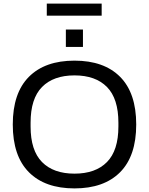

<svg xmlns="http://www.w3.org/2000/svg" viewBox="-20 -1035 828 1067"><path d="M240 -948V-1015H545V-948ZM346 -774V-871H441V-774ZM647.5 -78Q558 12 394 12Q230 12 140.5 -78Q51 -168 51 -343Q51 -518 140.5 -608Q230 -698 394 -698Q558 -698 647.5 -608Q737 -518 737 -343Q737 -168 647.5 -78ZM638 -332V-353Q638 -487 574.5 -551.5Q511 -616 394 -616Q277 -616 213.5 -551.5Q150 -487 150 -353V-332Q150 -199 213.5 -134.5Q277 -70 394 -70Q511 -70 574.5 -134.5Q638 -199 638 -332Z"/></svg>

Font: Archivo
Style: Regular
Weight: 400
Designer: Hector Gatti
Foundry: Omnibus-Type
Version: Version 2.001